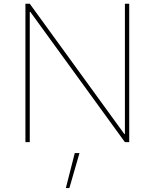

<svg xmlns="http://www.w3.org/2000/svg" viewBox="-20 -747 813 1009"><path d="M113.6 -727.3H136.4L633.5 -42.6H636.4V-727.3H659.1V0H636.4L139.2 -684.7H136.4V0H113.6ZM326 241.5 372.9 57.5H397.7L344.5 241.5Z"/></svg>

Font: Inter P Thin
Style: Regular
Weight: 100
Designer: Rasmus Andersson
Foundry: rsms
Version: Version 3.018;git-588b23468